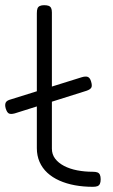

<svg xmlns="http://www.w3.org/2000/svg" viewBox="-45 -709 437 740"><path d="M12 -272Q-3 -268 -10.5 -271.5Q-18 -275 -23 -291Q-27 -305 -23 -313.5Q-19 -322 -3 -326L269 -411Q285 -416 293.5 -412.5Q302 -409 306 -395Q311 -379 307 -371.5Q303 -364 288 -359ZM313 11Q276 11 243.5 5Q211 -1 184 -13Q157 -25 137.5 -43Q118 -61 107.5 -85Q97 -109 97 -138V-658Q97 -670 99.5 -676.5Q102 -683 108.5 -686Q115 -689 125 -689Q136 -689 142.5 -686.5Q149 -684 152 -678Q155 -672 155 -661V-136Q155 -114 167.5 -97.5Q180 -81 202 -69.5Q224 -58 252.5 -52.5Q281 -47 312 -47Q324 -47 330.5 -44.5Q337 -42 340 -35.5Q343 -29 343 -18Q343 -7 340 -0.5Q337 6 330.5 8.5Q324 11 313 11Z"/></svg>

Font: Fredoka SemiExpanded Light
Style: Regular
Weight: 300
Width: 6
Designer: Ben Nathan
Foundry: Milena B. Brandão, Ben Nathan
Version: Version 2.001